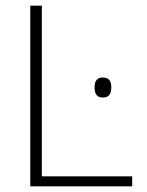

<svg xmlns="http://www.w3.org/2000/svg" viewBox="-20 -659 521 679"><path d="M128 0H87V-639H128ZM106 -35.5H447.5V0H106ZM343.5 -314Q329 -314 321.8 -322.8Q314.5 -331.5 314.5 -348.5V-351.5Q314.5 -368 321.8 -376.5Q329 -385 343.5 -385Q359 -385 366.2 -376.5Q373.5 -368 373.5 -351.5V-348.5Q373.5 -331.5 366.2 -322.8Q359 -314 343.5 -314Z"/></svg>

Font: Anek Latin ExtraLight
Style: Regular
Weight: 250
Designer: Yesha Goshar
Foundry: Ek Type
Version: Version 1.003